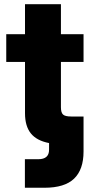

<svg xmlns="http://www.w3.org/2000/svg" viewBox="-20 -676 432 900"><path d="M96.7 204.1V70.3H159.7Q210 70.3 210 25.9V-5.4Q151.9 -16.6 124.5 -50.8Q97.2 -85 97.2 -145V-385.7H9.3V-515.6H97.2V-656.2H265.6V-515.6H371.6V-385.7H265.6V-173.3Q265.6 -148.4 275.4 -139.2Q285.2 -129.9 313.5 -129.9H371.6V34.2Q371.6 119.1 327.1 161.6Q282.7 204.1 188.5 204.1Z"/></svg>

Font: Inter Display ExtraBold
Style: Regular
Weight: 800
Designer: Rasmus Andersson
Foundry: rsms
Version: Version 4.000;git-a52131595